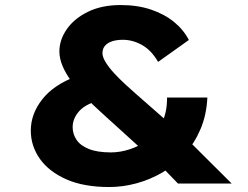

<svg xmlns="http://www.w3.org/2000/svg" viewBox="-20 -739 997 773"><path d="M696.6 0 632.4 -66.3 562.6 -127.5 397 -277.7Q357 -313.8 324.2 -347Q291.5 -380.1 268.1 -411.3Q244.7 -442.4 231.9 -473.1Q219.1 -503.7 219.1 -532Q219.1 -578.3 248.9 -621.4Q278.7 -664.4 334.2 -691.6Q389.6 -718.7 466.4 -718.7Q533.5 -718.7 587.7 -700.5Q641.9 -682.3 680.5 -650.7Q719.2 -619.2 740.3 -578L616.5 -489.8Q589.5 -536.7 551.9 -557.8Q514.3 -578.8 474.5 -578.8Q450.8 -578.8 432.4 -573.1Q413.9 -567.3 403.2 -555.3Q392.5 -543.3 392.5 -525.2Q392.5 -508.9 405.9 -487.6Q419.2 -466.2 440.4 -443.3Q461.6 -420.5 484.7 -399.3Q507.9 -378.1 527.5 -360.8L680.2 -226.9L743.4 -168.6L912.8 0ZM419.7 14Q317.2 14 247.1 -17Q177 -48 140.5 -99.6Q104 -151.3 104 -213.3Q104 -280 149.9 -338.8Q195.7 -397.6 288.1 -432L391.7 -337.9Q327.3 -322.6 299.9 -292.7Q272.5 -262.8 272.5 -226.9Q272.5 -199.9 287.8 -176.6Q303 -153.3 337.2 -139.4Q371.3 -125.4 427.2 -125.4Q464.1 -125.4 503.4 -138.3Q542.7 -151.2 576.9 -177.4Q611.1 -203.6 632.1 -245.4Q653 -287.2 652.5 -346.2H814.9Q811.4 -275.4 786.9 -218.3Q762.4 -161.2 723 -117.4Q683.6 -73.6 633.9 -44.7Q584.2 -15.7 529.4 -0.9Q474.7 14 419.7 14Z"/></svg>

Font: Lexend Mega
Style: Regular
Weight: 400
Designer: Bonnie Shaver-Troup, Thomas Jockin
Foundry: Lexend
Version: Version 1.007